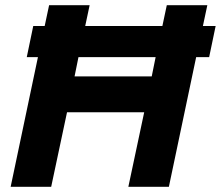

<svg xmlns="http://www.w3.org/2000/svg" viewBox="-20 -719 850 739"><path d="M126 -499H83L108 -619H152L169 -699H325L308 -619H605L622 -699H778L761 -619H810L785 -499H735L630 0H474L535 -287H238L177 0H21ZM564 -425 579 -499H282L267 -425Z"/></svg>

Font: Prompt Semibold
Style: Italic
Weight: 600
Italic angle: -12°
Designer: Katatrad Team
Foundry: CadsonDemak
Version: Version 1.000